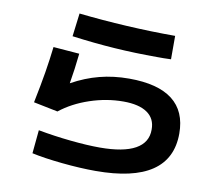

<svg xmlns="http://www.w3.org/2000/svg" viewBox="-79 -810 1021 899"><g transform="rotate(10 432.0 -360.5)"><path d="M125 -34.2 135.7 -145.5Q211.9 -131.3 291.3 -123.3Q370.6 -115.2 429.7 -115.2Q542.5 -115.2 599.1 -146.7Q655.8 -178.2 655.3 -240.2Q655.8 -292 616.7 -319.3Q577.6 -346.7 502.9 -346.7Q423.3 -346.7 344 -320.1Q264.6 -293.5 206.1 -247.1L90.8 -270.5Q108.4 -356.4 118.7 -419.2Q128.9 -481.9 135.7 -541L259.8 -531.2Q252 -456.1 240.2 -387.2Q304.7 -422.9 370.6 -439.9Q436.5 -457 510.7 -457Q647.9 -457 717 -403.6Q786.1 -350.1 786.1 -244.1Q786.1 -3.9 429.7 -3.9Q356.4 -3.9 269.5 -12.7Q182.6 -21.5 125 -34.2ZM653.3 -579.1H621.1Q516.6 -579.1 418.5 -585.7Q320.3 -592.3 214.8 -606.4L228.5 -716.8Q338.4 -704.6 456.5 -698Q574.7 -691.4 687.5 -691.4V-580.1Q665 -580.1 653.3 -579.1Z"/></g></svg>

Font: Pretendard GOV
Style: Bold
Weight: 700
Designer: Base glyphs from Inter by Rasmus Andersson; Hangeul glyphs from Noto Sans CJK(Source Han Sans) by Jang Soo-young and Kan
Foundry: Kil Hyung-jin
Version: Version 1.309